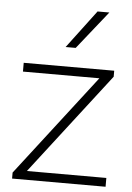

<svg xmlns="http://www.w3.org/2000/svg" viewBox="-56 -850 614 892"><g transform="rotate(5 251.0 -404.0)"><path d="M34.5 0V-28L398 -499.5H41.5V-540.5H463.5V-512.5L100 -41H470.5V0ZM229 -630.5 362.5 -808H417.5L276 -630.5Z"/></g></svg>

Font: Encode Sans Exp XLt
Style: Regular
Weight: 200
Width: 7
Designer: Multiple Designers
Foundry: Impallari Type
Version: Version 3.002; ttfautohint (v1.8.3) -l 8 -r 50 -G 200 -x 14 